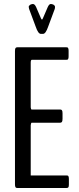

<svg xmlns="http://www.w3.org/2000/svg" viewBox="-20 -938 394 958"><path d="M183.6 -769Q170.4 -769 158.2 -804.7L125.5 -892.6Q123.5 -899.4 123.5 -903.8Q123.5 -911.1 128.9 -911.6Q128.9 -914.1 134.5 -916Q140.1 -918 144.5 -918Q153.3 -918 160.2 -902.8L184.1 -847.2Q187 -840.3 189.5 -840.3Q191.4 -840.3 194.3 -847.2L218.3 -902.8Q225.1 -918 233.4 -918Q237.8 -918 243.7 -916Q249.5 -914.1 249.5 -911.6Q254.4 -911.1 254.4 -902.8Q254.4 -897 252.9 -892.6L220.2 -804.7Q208 -769 194.8 -769ZM66.4 0Q62.5 0 60.3 -1Q58.1 -2 56.4 -6.1Q54.7 -10.3 54.7 -19V-683.1Q54.7 -694.8 57.6 -698.5Q60.5 -702.1 66.4 -702.1H310.5Q314.5 -702.1 316.7 -701.4Q318.8 -700.7 320.6 -696.5Q322.3 -692.4 322.3 -684.6V-657.2Q322.3 -648.9 320.6 -645Q318.8 -641.1 316.9 -640.4Q314.9 -639.6 310.5 -639.6H138.7Q133.3 -639.6 133.3 -624.5V-402.3Q133.3 -398.9 134.8 -395.3Q136.2 -391.6 137.2 -391.6H280.3Q286.1 -391.6 289.1 -387.7Q292 -383.8 292 -372.6V-345.7Q292 -334 289.1 -329.8Q286.1 -325.7 280.3 -325.7H137.7Q136.2 -325.7 134.8 -321Q133.3 -316.4 133.3 -313V-62.5H312Q316.4 -62.5 318.4 -61.8Q320.3 -61 322 -57.1Q323.7 -53.2 323.7 -44.9V-17.6Q323.7 -6.3 321 -3.2Q318.4 0 312 0Z"/></svg>

Font: BenchNine
Style: Regular
Weight: 400
Designer: Vernon Adams
Foundry: Vernon Adams
Version: Version 1 ; ttfautohint (v0.92.18-e454-dirty) -l 8 -r 50 -G 